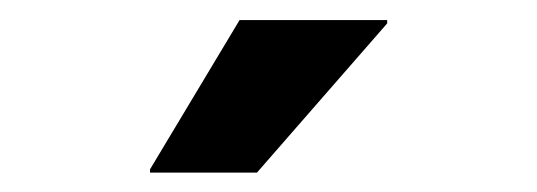

<svg xmlns="http://www.w3.org/2000/svg" viewBox="-20 -736 540 193"><path d="M130.8 -562.5V-565.8L220.8 -715.8H369.2V-712.5L238.3 -562.5Z"/></svg>

Font: Funnel Sans
Style: Bold
Weight: 700
Designer: NORD ID, Kristian Moeller
Foundry: Dicotype
Version: Version 1.000